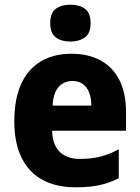

<svg xmlns="http://www.w3.org/2000/svg" viewBox="-20 -788 596 818"><path d="M284 -559Q357 -559 409.5 -530Q462 -501 489.5 -445.5Q517 -390 517 -309V-231H202Q203 -174 233 -142.5Q263 -111 321 -111Q368 -111 406.5 -120.5Q445 -130 486 -152V-29Q448 -9 405 0.5Q362 10 302 10Q221 10 162.5 -21Q104 -52 72.5 -115Q41 -178 41 -271Q41 -367 70.5 -431Q100 -495 155 -527Q210 -559 284 -559ZM289 -443Q253 -443 230 -418Q207 -393 204 -338H369Q369 -370 360 -393.5Q351 -417 333 -430Q315 -443 289 -443ZM280 -768Q318 -768 342 -750.5Q366 -733 366 -689Q366 -646 341.5 -628.5Q317 -611 280 -611Q242 -611 218 -628.5Q194 -646 194 -689Q194 -733 217.5 -750.5Q241 -768 280 -768Z"/></svg>

Font: Noto Sans Khmer SemiCondensed ExtraBold
Style: Regular
Weight: 800
Width: 4
Designer: Danh Hong and the Monotype Design Team
Foundry: Monotype Imaging Inc.
Version: Version 2.004